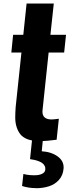

<svg xmlns="http://www.w3.org/2000/svg" viewBox="-20 -770 384 1058"><path d="M101.6 254.9 108.9 188.5Q124 192.9 143.6 194.8Q154.8 195.8 165.5 195.8Q173.8 195.8 182.1 195.3Q201.2 193.8 214.6 186.3Q228 178.7 229.5 165.5Q231 153.8 226.3 144.5Q221.7 135.3 213.6 129.2Q205.6 123 193.4 118.4Q181.2 113.8 170.2 111.3Q159.2 108.9 145.5 106.9L156.7 0H216.3L210 63.5Q263.7 66.9 298.8 92.8Q330.6 116.2 330.6 152.8Q330.6 156.2 330.1 160.2Q327.1 196.3 304.7 221.4Q282.2 246.6 249 256.8Q216.8 267.1 178.7 267.1Q177.7 266.6 176.8 266.6Q137.7 266.6 101.6 254.9ZM189 7.3Q154.8 6.3 130.1 -3.4Q105.5 -13.2 92 -30.3Q78.6 -47.4 71.3 -70.8Q64 -94.2 64 -121.8Q64 -149.4 66.4 -180.7L98.1 -480.5H42.5L52.2 -578.1H108.4L126.5 -750.5H276.4L257.8 -578.1H343.8L333.5 -480.5H248L214.4 -163.1Q213.9 -158.7 213.9 -154.8Q213.9 -113.3 261.2 -111.8Q262.7 -111.8 264.2 -111.8Q277.3 -111.8 304.2 -115.7L292 0Q240.2 7.3 201.7 7.3Q194.8 7.3 189 7.3Z"/></svg>

Font: Oswald
Style: Demi-Bold
Weight: 600
Designer: Vernon Adams
Foundry: Vernon Adams
Version: 3.0; ttfautohint (v0.94.23-7a4d-dirty) -l 8 -r 50 -G 200 -x 